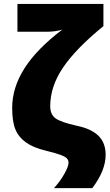

<svg xmlns="http://www.w3.org/2000/svg" viewBox="-20 -780 558 978"><path d="M42 -230Q42 -333.5 104.7 -432.1Q167.5 -530.8 296.9 -628.9Q260.3 -618.2 215.8 -618.2H68.8V-759.8H506.8V-647Q366.2 -532.2 301 -435.8Q235.8 -339.4 235.8 -238.8Q235.8 -197.3 262.5 -177.5Q289.1 -157.7 372.1 -139.2Q445.3 -124 481.7 -88.1Q518.1 -52.2 518.1 8.8Q518.1 88.4 450.2 178.2H254.9Q286.6 143.6 307.9 105.5Q329.1 67.4 329.1 49.8Q329.1 34.7 319.8 25.9Q310.5 17.1 288.1 8.8Q265.6 0.5 214.8 -12.2Q150.9 -27.3 113.3 -53.7Q75.7 -80.1 58.8 -120.1Q42 -160.2 42 -230Z"/></svg>

Font: OpenSansExtrabold
Style: Regular
Weight: 800
Foundry: Ascender Corporation
Version: Version 1.10